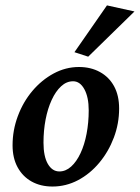

<svg xmlns="http://www.w3.org/2000/svg" viewBox="-20 -681 517 709"><path d="M173.8 7.8Q129.9 7.8 96.7 -10.7Q63.5 -29.3 44.9 -63.5Q26.4 -97.7 26.4 -144.5Q26.4 -200.2 45.9 -252.4Q65.4 -304.7 99.6 -345.2Q133.8 -385.7 178.2 -409.7Q222.7 -433.6 271.5 -433.6Q315.4 -433.6 349.1 -415Q382.8 -396.5 401.4 -362.3Q419.9 -328.1 419.9 -280.3Q419.9 -224.6 400.4 -172.9Q380.9 -121.1 346.7 -80.1Q312.5 -39.1 268.1 -15.6Q223.6 7.8 173.8 7.8ZM199.2 -47.9Q222.7 -47.9 242.7 -65.9Q262.7 -84 277.3 -115.2Q292 -146.5 299.8 -187.5Q307.6 -228.5 307.6 -273.4Q307.6 -322.3 291.5 -351.6Q275.4 -380.9 250 -380.9Q225.6 -380.9 205.6 -362.3Q185.5 -343.8 170.9 -312Q156.2 -280.3 148.4 -239.7Q140.6 -199.2 140.6 -154.3Q140.6 -103.5 156.7 -75.7Q172.9 -47.9 199.2 -47.9ZM305.7 -471.7 254.9 -488.3 375 -661.1 476.6 -638.7Z"/></svg>

Font: Crimson Pro SemiBold
Style: Italic
Weight: 600
Italic angle: -12°
Designer: Jacques Le Bailly
Foundry: Baron von Fonthausen
Version: Version 1.003